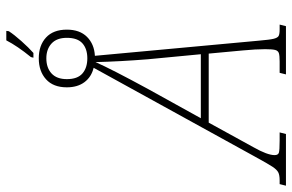

<svg xmlns="http://www.w3.org/2000/svg" viewBox="-237 -748 927 609"><g transform="rotate(-90 226.5 -443.5)"><path d="M350 -809Q385 -852 403 -887H433L432 -879Q421 -862 400.5 -839Q380 -816 363 -801H348ZM-53 -20H-41Q-24 -20 -15.5 -24.5Q-7 -29 2 -42.5Q11 -56 34 -98L316 -610Q287 -617 270.5 -639Q254 -661 254 -695Q254 -738 279.5 -761Q305 -784 346 -784Q387 -784 412 -761Q437 -738 437 -695Q437 -654 414 -631Q391 -608 354 -606L402 -86Q405 -51 408 -39Q411 -27 416.5 -23.5Q422 -20 438 -20H453L448 0H295L300 -20H336Q355 -20 362.5 -22.5Q370 -25 372.5 -34Q375 -43 375 -66Q375 -95 371 -137L361 -245H142L64 -103Q39 -59 39 -36Q39 -25 46.5 -22.5Q54 -20 85 -20H111L106 0H-58ZM411 -695Q411 -727 393 -743.5Q375 -760 346 -760Q316 -760 298 -743.5Q280 -727 280 -695Q280 -661 298 -645.5Q316 -630 346 -630Q376 -630 393.5 -645.5Q411 -661 411 -695ZM359 -270 343 -438Q336 -525 334 -604Q312 -554 249 -438L156 -270Z"/></g></svg>

Font: Noto Serif CondThin
Style: Italic
Weight: 250
Width: 3
Italic angle: -12°
Designer: Monotype Design Team
Foundry: Monotype Imaging Inc.
Version: Version 1.001